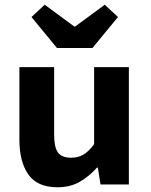

<svg xmlns="http://www.w3.org/2000/svg" viewBox="-20 -780 640 812"><path d="M223 12Q138 12 100 -42Q62 -96 62 -190V-496H209V-209Q209 -159 224.5 -136Q240 -113 281 -113Q309 -113 331 -125Q353 -137 378 -170V-496H525V0H405L394 -71H390Q357 -34 317 -11Q277 12 223 12ZM221 -577 113 -708 169 -760 294 -668H298L423 -760L479 -708L371 -577Z"/></svg>

Font: Source Code Pro ExtraLight
Style: Bold
Weight: 700
Monospace: yes
Version: Version 1.018;hotconv 1.0.116;makeotfexe 2.5.65601